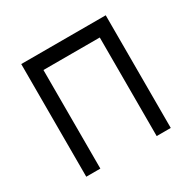

<svg xmlns="http://www.w3.org/2000/svg" viewBox="-119 -619 738 738"><g transform="rotate(-30 250.0 -250.0)"><path d="M62.5 -500Q62.5 -500 62.5 0H125V-437.5H375V0H437.5Q437.5 0 437.5 -500Z"/></g></svg>

Font: BFUnifontExMono
Style: Regular
Weight: 500
Version: Version 15.0.06